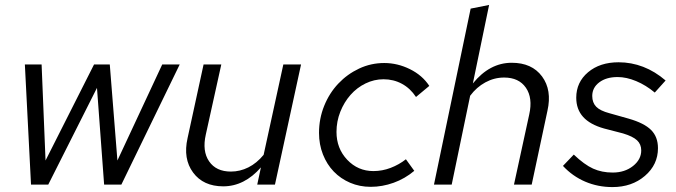

<svg xmlns="http://www.w3.org/2000/svg" viewBox="-20 -750 2747 780"><path d="M176 0H106L81 -488H149L165 -98L362 -488H426L457 -98L639 -488H710L473 0H403L374 -393Z M879 -488 816 -203Q801 -136 829.5 -94.5Q858 -53 918 -53Q955 -53 989 -70Q1023 -87 1051 -121L1131 -488H1203L1097 0H1025L1040 -70Q1007 -32 968.5 -12.5Q930 7 887 7Q806 7 764.5 -49Q723 -105 742 -189L807 -488Z M1497 -55Q1533 -55 1567 -68Q1601 -81 1629 -103L1663 -56Q1625 -24 1579 -7.5Q1533 9 1486 9Q1441 9 1402.5 -7.5Q1364 -24 1336 -53Q1308 -82 1292 -122.5Q1276 -163 1276 -210Q1276 -268 1297 -320Q1318 -372 1354.5 -410.5Q1391 -449 1439 -471.5Q1487 -494 1541 -494Q1595 -494 1645.5 -469Q1696 -444 1724 -401L1670 -356Q1647 -391 1613 -409.5Q1579 -428 1538 -428Q1500 -428 1465 -411Q1430 -394 1404 -364.5Q1378 -335 1362.5 -296Q1347 -257 1347 -214Q1347 -147 1390.5 -101Q1434 -55 1497 -55Z M1743 0 1892 -715 1967 -730 1901 -411Q1935 -453 1974.5 -474Q2014 -495 2059 -495Q2141 -495 2182 -439.5Q2223 -384 2204 -300L2140 0H2068L2130 -285Q2145 -352 2116.5 -393.5Q2088 -435 2028 -435Q1988 -435 1952 -415.5Q1916 -396 1890 -361L1815 0Z M2267 -76 2311 -122Q2354 -81 2389.5 -65Q2425 -49 2469 -49Q2518 -49 2551.5 -75.5Q2585 -102 2585 -139Q2585 -164 2568 -180Q2551 -196 2511 -208L2434 -228Q2377 -244 2349 -275Q2321 -306 2321 -353Q2321 -416 2369 -456.5Q2417 -497 2493 -497Q2545 -497 2593 -478.5Q2641 -460 2684 -423L2640 -374Q2604 -404 2564.5 -420.5Q2525 -437 2489 -437Q2443 -437 2414.5 -415.5Q2386 -394 2386 -360Q2386 -333 2402 -316.5Q2418 -300 2456 -290L2534 -268Q2597 -250 2625 -222Q2653 -194 2653 -148Q2653 -81 2600 -35.5Q2547 10 2468 10Q2409 10 2357.5 -12Q2306 -34 2267 -76Z"/></svg>

Font: Red Hat Text
Style: Italic
Weight: 400
Italic angle: -12°
Designer: Pentagram / MCKL
Foundry: Pentagram / MCKL
Version: Version 1.005; Red Hat Text Italic